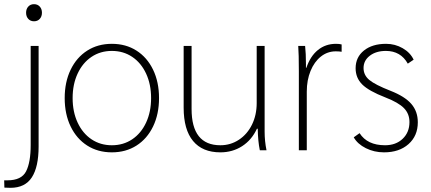

<svg xmlns="http://www.w3.org/2000/svg" viewBox="-50 -720 2066 920"><path d="M75 -659Q75 -677 85.5 -688.5Q96 -700 113 -700Q130 -700 140.5 -688.5Q151 -677 151 -659Q151 -641 140.5 -629.5Q130 -618 113 -618Q96 -618 85.5 -629.5Q75 -641 75 -659ZM-29 179 -30 144H-14Q53 144 75 101Q97 58 97 -25V-500H135V-18Q135 80 102.5 130Q70 180 0 180Q-19 180 -29 179Z M260 -250Q260 -327 288.5 -386Q317 -445 368 -477.5Q419 -510 486 -510Q553 -510 604 -477.5Q655 -445 683.5 -386Q712 -327 712 -250Q712 -173 683.5 -114Q655 -55 604 -22.5Q553 10 486 10Q419 10 368 -22.5Q317 -55 288.5 -114Q260 -173 260 -250ZM674 -250Q674 -316 650 -367.5Q626 -419 583.5 -447.5Q541 -476 486 -476Q431 -476 388.5 -447.5Q346 -419 322 -367.5Q298 -316 298 -250Q298 -184 322 -132.5Q346 -81 388.5 -52.5Q431 -24 486 -24Q541 -24 583.5 -52.5Q626 -81 650 -132.5Q674 -184 674 -250Z M830 -204V-500H868V-198Q868 -24 1006 -24Q1055 -24 1095 -50.5Q1135 -77 1157.5 -123Q1180 -169 1180 -226V-500H1218V-89Q1218 -44 1227 0H1195Q1186 -43 1185 -103H1181Q1156 -49 1110 -19.5Q1064 10 1006 10Q920 10 875 -44.5Q830 -99 830 -204Z M1382 -378Q1382 -463 1379 -500H1412Q1416 -464 1416 -412V-395H1418Q1437 -451 1473.5 -480.5Q1510 -510 1560 -510Q1577 -510 1587 -507V-472Q1575 -474 1559 -474Q1519 -474 1487.5 -449Q1456 -424 1438 -380Q1420 -336 1420 -281V0H1382Z M1645 -62 1673 -82Q1710 -24 1795 -24Q1847 -24 1879.5 -55Q1912 -86 1912 -135Q1912 -175 1885.5 -202Q1859 -229 1797 -253Q1717 -284 1685.5 -315.5Q1654 -347 1654 -393Q1654 -446 1694 -478Q1734 -510 1800 -510Q1843 -510 1879.5 -489Q1916 -468 1932 -434L1904 -415Q1870 -476 1799 -476Q1752 -476 1722 -453Q1692 -430 1692 -394Q1692 -360 1719.5 -337Q1747 -314 1821 -285Q1890 -258 1921 -222Q1952 -186 1952 -134Q1952 -69 1907.5 -29.5Q1863 10 1790 10Q1743 10 1703 -10Q1663 -30 1645 -62Z"/></svg>

Font: Sarabun Thin
Style: Regular
Weight: 250
Designer: Suppakit Chalermlarp | Katatrad Co.,Ltd.
Foundry: Cadson Demak Co.,Ltd.
Version: Version 1.000; ttfautohint (v1.6)